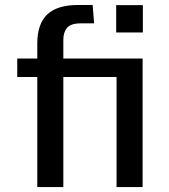

<svg xmlns="http://www.w3.org/2000/svg" viewBox="-20 -757 685 777"><path d="M130.9 0V-445.3H49.8V-520H130.9V-580.6Q130.9 -660.2 171.1 -698.5Q211.4 -736.8 295.9 -736.8H355L360.8 -662.6H308.6Q266.1 -662.6 251.2 -644.3Q236.3 -626 236.3 -596.2V-520H486.3V-445.3H236.3V0ZM451.7 0V-520H557.1V0ZM450.2 -625.5V-736.3H558.1V-625.5Z"/></svg>

Font: Monda Medium
Style: Regular
Weight: 500
Designer: Vernon Adams
Foundry: Vernon Adams
Version: Version 2.200